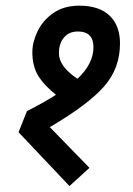

<svg xmlns="http://www.w3.org/2000/svg" viewBox="-20 -602 458 660"><path d="M151.2 -165 287.5 -25 218.8 37.5 43.8 -147.5 72.5 -220Q133.8 -251.2 172.5 -276.2Q131.2 -308.8 111.2 -341.9Q91.2 -375 91.2 -422.5Q91.2 -457.5 109.4 -495Q127.5 -532.5 163.8 -557.5Q200 -582.5 252.5 -582.5Q321.2 -582.5 356.9 -548.1Q392.5 -513.8 392.5 -452.5Q392.5 -366.2 336.9 -303.8Q281.2 -241.2 151.2 -165ZM301.2 -440Q301.2 -493.8 247.5 -493.8Q217.5 -493.8 200 -473.1Q182.5 -452.5 182.5 -418.8Q182.5 -373.8 246.2 -331.2Q301.2 -382.5 301.2 -440Z"/></svg>

Font: Cambay
Style: Bold Italic
Weight: 700
Italic angle: -11°
Designer: Pooja Saxena
Foundry: Pooja Saxena
Version: Version 1.006;PS 001.006;hotconv 1.0.70;makeotf.lib2.5.58329